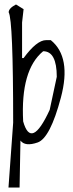

<svg xmlns="http://www.w3.org/2000/svg" viewBox="-20 -815 328 862"><path d="M51.8 -794.9 85.9 -773.9 79.1 -713.9V-554.2H85.9Q145 -634.8 187 -634.8H208Q301.8 -559.1 253.4 -377Q205.1 -194.8 148.9 -175.3Q92.8 -155.8 71.8 -184.1L67.9 26.9H18.1L39.1 -264.2Q39.1 -724.1 19 -759.8Q19 -777.8 51.8 -794.9ZM84 -270Q120.1 -141.1 203.1 -321.8L234.9 -470.2Q234.9 -585 173.8 -585Q71.8 -501 84 -270Z"/></svg>

Font: Loved by the King
Style: Regular
Weight: 400
Designer: Kimberly Geswein
Foundry: Kimberly Geswein
Version: Version 1.002 2006